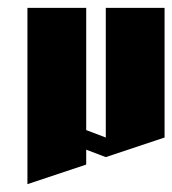

<svg xmlns="http://www.w3.org/2000/svg" viewBox="-20 -520 440 490"><path d="M50 -500H200V-188L250 -169V-500H400V-169L250 -119L200 -138V-100L50 -50Z"/></svg>

Font: SOV_Meka
Style: Book
Weight: 400
Version: Version 1.00